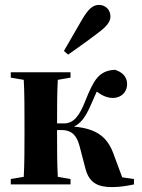

<svg xmlns="http://www.w3.org/2000/svg" viewBox="-20 -753 579 784"><path d="M241 -545 258 -530C285 -550 311 -566 369 -610C406 -637 431 -659 431 -685C431 -716 408 -733 384 -733C357 -733 338 -712 315 -673C277 -607 257 -573 241 -545ZM328 -68C343 -6 379 11 438 11C471 11 504 5 527 0V-22L479 -29L446 -118C423 -184 386 -227 282 -236C314 -251 333 -283 352 -327C360 -344 367 -362 375 -379C392 -366 415 -353 441 -353C473 -353 499 -375 499 -410C499 -441 477 -460 449 -468C383 -464 363 -427 328 -340C305 -282 282 -249 241 -249H213V-251C213 -305 213 -375 216 -427L268 -436V-458H24V-436L77 -427C80 -375 80 -305 80 -251V-207C80 -153 80 -82 77 -31L24 -22V0H268V-22L216 -31C213 -82 213 -153 213 -207V-222H230C280 -222 295 -192 305 -156Z"/></svg>

Font: Source Serif 4 Display
Style: Bold
Weight: 700
Designer: Frank Grießhammer
Foundry: Adobe Systems Incorporated
Version: Version 4.004;hotconv 1.0.117;makeotfexe 2.5.65602